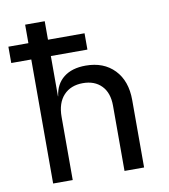

<svg xmlns="http://www.w3.org/2000/svg" viewBox="-82 -800 764 869"><g transform="rotate(-10 300.0 -365.0)"><path d="M0 -570V-645H92V-730H182V-645H350V-570H182V-490V-385H183Q190 -440 228 -470Q266 -500 329 -500Q412 -500 461 -449Q510 -398 510 -310V0H420V-300Q420 -359 388.5 -391.5Q357 -424 303 -424Q247 -424 214.5 -389Q182 -354 182 -290V0H92V-570Z"/></g></svg>

Font: Pitagon Sans Mono
Style: Regular
Weight: 400
Monospace: yes
Designer: Travis Tran
Foundry: Pitagon
Version: Version 1.001;gftools[0.9.26]